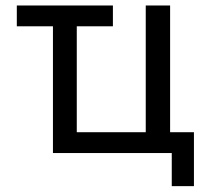

<svg xmlns="http://www.w3.org/2000/svg" viewBox="-20 -544 741 685"><path d="M40 -524.4H382.8V-450.2H253.9V-72.3H500V-524.4H586.9V-72.3H671.9V120.1H592.8V2H168.9V-450.2H40Z"/></svg>

Font: Nasu
Style: Regular
Weight: 400
Designer: Ryoko NISHIZUKA (kana &amp; ideographs); Paul D. Hunt (Latin, Greek &amp; Cyrillic); Wenlong ZHANG (bopomofo); Sandoll C
Version: Version 2014.1215